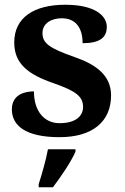

<svg xmlns="http://www.w3.org/2000/svg" viewBox="-20 -568 528 809"><path d="M231 10C369 10 448 -55 448 -166C448 -250 385 -296 296 -327C187 -365 159 -386 159 -429C159 -470 197 -491 240 -491C298 -491 328 -452 328 -386C401 -386 430 -410 430 -455C430 -501 381 -548 255 -548C126 -548 40 -496 40 -389C40 -299 99 -254 207 -217C301 -184 330 -161 330 -117C330 -80 300 -49 231 -49C166 -49 123 -100 123 -183C88 -183 30 -172 30 -107C30 -40 86 10 231 10ZM143 208V221H203C236 178 280 113 298 71V61H182C174 105 156 168 143 208Z"/></svg>

Font: Noto Serif Test
Style: Bold
Weight: 700
Version: Version 1.000